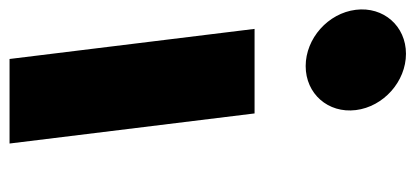

<svg xmlns="http://www.w3.org/2000/svg" viewBox="-281 -616 870 402"><g transform="rotate(90 154.0 -415.0)"><path d="M65.6 -830C7.6 -830 -33.6 -783 -26.5 -725C-19.4 -667 33.4 -620 91.4 -620C149.4 -620 190.6 -667 183.5 -725C176.4 -783 123.6 -830 65.6 -830ZM13.5 -513H190.5L253.5 0H76.5Z"/></g></svg>

Font: Hussar
Style: BdOpOblOne
Weight: 700
Foundry: Cannot Into Space Fonts
Version: Version 2.00